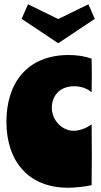

<svg xmlns="http://www.w3.org/2000/svg" viewBox="-20 -866 470 897"><path d="M301 -609C107 -609 10 -478 10 -298C10 -108 117 11 297 11C332 11 371 7 408 -1C408 -49 409 -98 409 -145C409 -193 408 -241 408 -285C382 -266 350 -255 324 -255C269 -255 222 -305 222 -363C222 -405 247 -463 327 -463C359 -463 387 -453 408 -435C408 -459 409 -488 409 -516C409 -543 408 -570 408 -592C377 -603 342 -609 301 -609ZM252 -664 423 -778 393 -846 252 -777 111 -846 81 -778Z"/></svg>

Font: Ranchers
Style: Regular
Weight: 400
Designer: Pablo Impallari, Brenda Gallo
Foundry: Pablo Impallari, Brenda Gallo
Version: Version 1.000